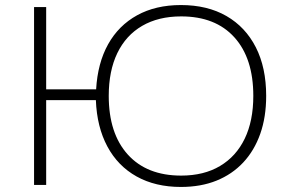

<svg xmlns="http://www.w3.org/2000/svg" viewBox="-20 -733 1156 761"><path d="M697 8Q596 8 521.5 -33.5Q447 -75 405.5 -152.5Q364 -230 360 -336H163V0H115V-705H163V-379H361Q367 -483 408.5 -557.5Q450 -632 523.5 -672.5Q597 -713 697 -713Q802 -713 877.5 -669.5Q953 -626 994 -545.5Q1035 -465 1035 -353Q1035 -269 1011.5 -202.5Q988 -136 944 -89Q900 -42 838 -17Q776 8 697 8ZM698 -37Q788 -37 852 -75Q916 -113 950 -183.5Q984 -254 984 -353Q984 -502 909 -585Q834 -668 698 -668Q608 -668 543.5 -630.5Q479 -593 445 -522.5Q411 -452 411 -353Q411 -204 486.5 -120.5Q562 -37 698 -37Z"/></svg>

Font: Nunito Sans 10pt SemiExpanded ExtraLight
Style: Regular
Weight: 250
Width: 6
Designer: Vernon Adams
Foundry: Vernon Adams
Version: Version 3.101;gftools[0.9.27]